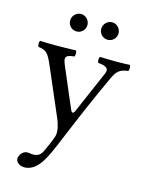

<svg xmlns="http://www.w3.org/2000/svg" viewBox="-126 -700 768 1008"><g transform="rotate(15 257.5 -195.5)"><path d="M140 -575C140 -549 161 -528 187 -528C213 -528 234 -549 234 -575C234 -601 213 -623 187 -623C161 -623 140 -601 140 -575ZM309 -575C309 -549 330 -528 356 -528C382 -528 403 -549 403 -575C403 -601 382 -623 356 -623C330 -623 309 -601 309 -575ZM204 160C219.6 132.2 232.7 103.6 245 74C325 -119 369.8 -221.6 422 -334C441.7 -376.3 456 -392.3 503 -398C509 -404 509 -425 503 -431C483 -430 460 -429 432 -429C402 -429 371 -430 341 -431C335 -425 335 -404 341 -398C372.6 -395 405 -389 389 -353L289.8 -124C282.8 -107.9 274.4 -105.2 265.9 -125L177.2 -333C159.2 -375.2 154 -393.7 210 -398C216 -404 216 -425 210 -431C173 -430 133 -429 97 -429C63 -429 36 -430 16 -431C10 -425 10 -404 16 -398C55.7 -393 68.7 -384 94.9 -323L208 -60C216.7 -39.9 232 6 222 34C210.1 67.4 198 95 183 126C172 146 158 155 133 155C119 155 115 152 104 152C75 152 60 182 60 195C60 216 80 232 107 232C128 232 168 224 204 160Z"/></g></svg>

Font: Libertinus Math
Style: Regular
Weight: 400
Designer: Philipp H. Poll
Foundry: Khaled Hosny
Version: Version 6.2